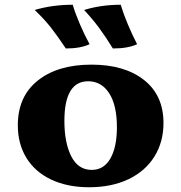

<svg xmlns="http://www.w3.org/2000/svg" viewBox="-20 -779 763 808"><path d="M55 -252Q55 -373 139 -440Q223 -507 365 -507Q504 -507 586 -442.5Q668 -378 668 -261Q668 -182 630 -120.5Q592 -59 521 -25Q450 9 355 9Q264 9 196 -23Q128 -55 91.5 -114Q55 -173 55 -252ZM472 -244Q472 -336 439.5 -386.5Q407 -437 351 -437Q251 -437 251 -270Q251 -178 280 -121Q309 -64 366 -64Q417 -64 444.5 -112Q472 -160 472 -244ZM126 -737Q200 -759 286 -759Q297 -722 316.5 -676.5Q336 -631 357 -593Q319 -575 257 -575Q223 -626 195 -662Q167 -698 126 -737ZM334 -737Q405 -759 488 -759Q499 -722 518 -676.5Q537 -631 557 -593Q519 -575 455 -575Q424 -625 397.5 -661Q371 -697 334 -737Z"/></svg>

Font: Vollkorn SC Black
Style: Regular
Weight: 900
Designer: Friedrich Althausen
Foundry: Friedrich Althausen
Version: Version 4.015